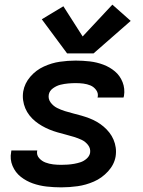

<svg xmlns="http://www.w3.org/2000/svg" viewBox="-20 -799 616 827"><path d="M244 8Q279 8 314.5 3Q350 -2 384.5 -17Q419 -32 445.5 -61Q472 -90 478 -125Q481 -145 478.5 -163Q476 -181 469 -197.5Q462 -214 451 -228Q440 -242 426.5 -253.5Q413 -265 397.5 -274Q382 -283 365 -289.5Q348 -296 330.5 -301Q313 -306 295 -310.5Q277 -315 259.5 -320.5Q242 -326 226 -334Q210 -342 198.5 -357Q187 -372 190 -391Q190 -391 190 -391Q190 -391 190 -391Q193 -408 208.5 -419Q224 -430 240.5 -434Q257 -438 273.5 -439.5Q290 -441 306 -441Q323 -441 339 -439Q355 -437 369.5 -431Q384 -425 394 -411.5Q404 -398 401 -382Q401 -380 400 -379H512Q513 -383 514 -386Q519 -417 508 -445Q497 -473 475 -491.5Q453 -510 425 -520.5Q397 -531 367 -534.5Q337 -538 306 -538Q272 -538 237.5 -533Q203 -528 169 -512.5Q135 -497 110.5 -468.5Q86 -440 80 -405Q77 -386 79.5 -367.5Q82 -349 89 -332.5Q96 -316 107 -302Q118 -288 131.5 -277Q145 -266 160.5 -257Q176 -248 193 -241Q210 -234 227.5 -229Q245 -224 262.5 -219.5Q280 -215 298 -209.5Q316 -204 332 -196.5Q348 -189 359.5 -174Q371 -159 368 -140Q365 -126 353 -115.5Q341 -105 327.5 -100.5Q314 -96 300 -93.5Q286 -91 272 -90Q258 -89 244 -89Q226 -89 209 -91Q192 -93 176 -99Q160 -105 148.5 -118Q137 -131 140 -149L141 -151H29Q28 -148 28 -144Q22 -113 34 -84.5Q46 -56 69.5 -37.5Q93 -19 121.5 -9Q150 1 181 4.5Q212 8 244 8ZM269 -569H383L543 -709L464 -779L336 -642L253 -772L160 -716Z"/></svg>

Font: Iosevka Sparkle SmBdObl
Style: Regular
Weight: 600
Italic angle: -9°
Designer: Belleve Invis
Foundry: Belleve Invis
Version: Version 4.5.0; ttfautohint (v1.8.3)